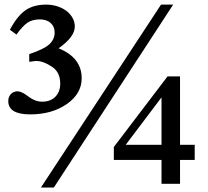

<svg xmlns="http://www.w3.org/2000/svg" viewBox="-20 -809 914 845"><path d="M836.9 -105.1H772.3V0H690.8V-105.1H481V-162.1L717.4 -472.8H772.3V-171.8H836.9ZM690.8 -380.5 533.3 -171.8H690.8ZM216.9 16.4H160L688.7 -788.7H742.1ZM245.1 -441Q245.1 -492.3 207.7 -515.9Q170.3 -540.5 141 -540.5H135.4L108.7 -536.9V-570.8Q171.8 -591.8 196.2 -613.3Q220.5 -634.9 220.5 -666.2Q220.5 -691.8 203.1 -707.7Q185.6 -723.6 155.4 -723.6Q122.6 -723.6 101.5 -709.5Q80.5 -695.4 52.3 -656.9L23.6 -677.9Q54.9 -737.4 91 -763.1Q127.2 -788.7 183.1 -788.7Q208.7 -788.7 232.1 -781.3Q255.4 -773.8 272.3 -761Q289.2 -748.2 299.2 -730.5Q309.2 -712.8 309.2 -691.8Q309.2 -646.7 237.9 -596.4Q339.5 -555.4 339.5 -464.6Q339.5 -396.9 274.4 -351.3Q208.7 -305.6 113.3 -305.6Q16.4 -305.6 16.4 -364.1Q16.4 -382.6 27.9 -394.9Q39.5 -407.2 57.4 -407.2Q74.9 -407.2 105.1 -384.1Q134.4 -361.5 165.6 -361.5Q202.1 -361.5 223.6 -383.3Q245.1 -405.1 245.1 -441Z"/></svg>

Font: MM Jasmine
Style: Regular
Weight: 400
Designer: Khon Soe Zaw Thu
Version: Version 1.00 July 11, 2016, initial release